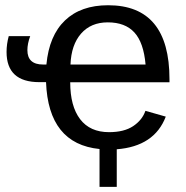

<svg xmlns="http://www.w3.org/2000/svg" viewBox="-20 -558 706 729"><path d="M246.6 -245.6Q246.6 -154.8 284.2 -105.5Q321.8 -56.2 394 -56.2Q451.2 -56.2 485.6 -79.1Q520 -102.1 532.2 -137.2L609.4 -115.2Q566.4 -2.4 423.3 8.8V151.4H357.9V7.8Q163.6 -11.7 154.8 -246.1H129.4Q4.9 -246.1 4.9 -360.8Q4.9 -390.6 13.2 -420.9H94.7Q84 -392.1 84 -367.7Q84 -313 143.6 -313H156.2Q166.5 -422.9 226.8 -480.5Q287.1 -538.1 390.6 -538.1Q623.5 -538.1 623.5 -257.3V-245.6ZM532.7 -313Q525.4 -396.5 490.2 -434.8Q455.1 -473.1 389.2 -473.1Q325.2 -473.1 287.8 -430.4Q250.5 -387.7 247.6 -313Z"/></svg>

Font: Liberation Sans
Style: Regular
Weight: 400
Designer: Steve Matteson
Foundry: Ascender Corporation
Version: Version 2.00.1